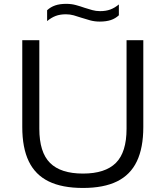

<svg xmlns="http://www.w3.org/2000/svg" viewBox="-20 -944 840 974"><path d="M401 9.5Q295 9.5 227 -23.8Q159 -57 126 -125.5Q93 -194 93 -299.5V-740H179.5V-291Q179.5 -171.5 233.8 -117.5Q288 -63.5 401 -63.5Q513.5 -63.5 567.8 -117.5Q622 -171.5 622 -291V-740H707V-299.5Q707 -194 674.2 -125.5Q641.5 -57 573.8 -23.8Q506 9.5 401 9.5ZM486 -834.5Q460 -834.5 437.2 -840.8Q414.5 -847 393 -854Q373 -861 354 -866.2Q335 -871.5 314.5 -871.5Q284.5 -871.5 262.2 -863Q240 -854.5 219 -837V-892Q236.5 -908.5 260 -916.5Q283.5 -924.5 316 -924.5Q342.5 -924.5 365.2 -918.2Q388 -912 409 -904.5Q429 -898 448 -892.8Q467 -887.5 487.5 -887.5Q517.5 -887.5 539.8 -895.8Q562 -904 583 -921.5V-866.5Q565.5 -850 542 -842.2Q518.5 -834.5 486 -834.5Z"/></svg>

Font: Encode Sans SC Expanded
Style: Regular
Weight: 400
Width: 7
Designer: Multiple Designers
Foundry: Impallari Type
Version: Version 3.002